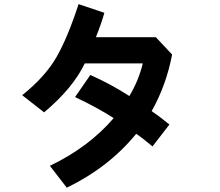

<svg xmlns="http://www.w3.org/2000/svg" viewBox="-20 -834 1040 908"><path d="M335 -375 407.2 -479.5Q503.9 -436.5 591.8 -379.9Q635.7 -453.1 655.3 -534.2H380.9Q324.2 -416 188.5 -302.7L85 -383.8Q193.4 -470.7 246.6 -563Q299.8 -655.3 351.6 -814.5L473.6 -773.4Q460 -724.6 433.6 -658.2H716.8L793.9 -576.2Q766.6 -431.6 697.3 -308.6Q736.3 -282.2 781.2 -245.1L701.2 -141.6Q652.3 -182.6 624 -201.2Q495.1 -43 295.9 53.7L215.8 -49.8Q399.4 -137.7 517.6 -275.4Q442.4 -324.2 335 -375Z"/></svg>

Font: Gothic A1 ExtraBold
Style: Regular
Weight: 800
Designer: HanYang I&C Co.,Ltd.
Foundry: HanYang I&C Co.,Ltd.
Version: Version 2.50